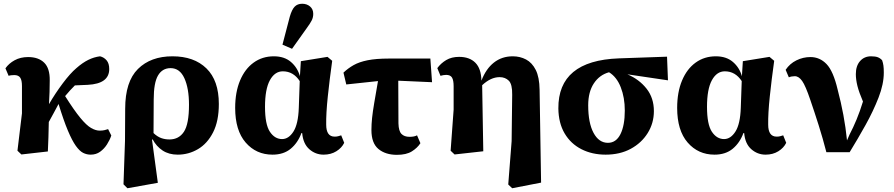

<svg xmlns="http://www.w3.org/2000/svg" viewBox="-20 -809 4764 1023"><path d="M94 14 73 -6 97 -205V-351Q97 -382 87.5 -395.5Q78 -409 56 -409Q48 -409 39.5 -408Q31 -407 26 -405L9 -445Q27 -471 58 -488Q89 -505 130 -505Q185 -505 215.5 -475Q246 -445 245 -380Q245 -351 244 -318.5Q243 -286 241 -254Q274 -311 314 -364.5Q354 -418 387 -446Q420 -475 450.5 -490Q481 -505 513 -509Q534 -504 548 -487.5Q562 -471 562 -441Q562 -363 448 -357L379 -354Q366 -341 353 -327Q340 -313 327 -297Q375 -221 408 -181Q441 -141 465.5 -127Q490 -113 511 -113Q526 -113 536.5 -115.5Q547 -118 556 -121L573 -87Q565 -63 550 -39.5Q535 -16 513.5 -0.5Q492 15 463 15Q442 15 423 5.5Q404 -4 384 -32Q364 -60 341.5 -113.5Q319 -167 292 -255Q279 -230 266 -206.5Q253 -183 240 -159Q239 -118 238 -76.5Q237 -35 235 -2Z M799 -279 798 -100Q818 -81 838.5 -73.5Q859 -66 883 -66Q933 -66 960 -107Q987 -148 987 -251Q987 -338 962.5 -392Q938 -446 889 -446Q845 -446 822 -407Q799 -368 799 -279ZM638 173 646 -58 647 -230Q647 -374 715 -441.5Q783 -509 899 -509Q1014 -509 1080 -444.5Q1146 -380 1146 -255Q1146 -164 1115.5 -104Q1085 -44 1035 -14.5Q985 15 927 15Q880 15 846.5 -7Q813 -29 793 -67L790 -64L821 165L659 194Z M1392 -240Q1392 -146 1418 -107Q1444 -68 1483 -68Q1518 -68 1543.5 -108Q1569 -148 1572 -234L1577 -377Q1543 -429 1487 -429Q1444 -429 1418 -381.5Q1392 -334 1392 -240ZM1432 15Q1345 15 1289 -49.5Q1233 -114 1233 -234Q1233 -318 1259 -380Q1285 -442 1331.5 -475.5Q1378 -509 1439 -509Q1495 -509 1530 -479Q1565 -449 1578 -403L1583 -483L1725 -506L1750 -485Q1736 -385 1726.5 -294.5Q1717 -204 1718 -145Q1718 -81 1763 -81Q1775 -81 1783 -83.5Q1791 -86 1798 -88L1814 -48Q1801 -21 1772 -3Q1743 15 1704 15Q1661 15 1628 -14Q1595 -43 1590 -100H1586Q1567 -48 1529 -16.5Q1491 15 1432 15ZM1485 -571 1524 -720Q1535 -758 1550 -773.5Q1565 -789 1590 -789Q1615 -789 1632 -774.5Q1649 -760 1649 -735Q1649 -716 1640.5 -699.5Q1632 -683 1615 -660L1536 -549Z M1825 -359 1810 -422Q1834 -445 1864 -462Q1894 -479 1939 -488Q1984 -497 2051 -497H2273L2282 -371L2102 -379L2103 -151Q2104 -111 2119 -95.5Q2134 -80 2162 -80Q2188 -80 2202 -88L2220 -46Q2204 -21 2174.5 -2.5Q2145 16 2095 16Q2034 16 1996.5 -15Q1959 -46 1959 -116Q1959 -147 1962.5 -180.5Q1966 -214 1974 -261Q1982 -308 1994 -377Z M2688 174 2706 -57 2709 -304Q2710 -360 2691 -379Q2672 -398 2642 -398Q2595 -398 2549 -355L2555 -3L2402 14L2381 -6L2397 -225V-349Q2397 -381 2388.5 -395.5Q2380 -410 2357 -410Q2350 -410 2341.5 -408.5Q2333 -407 2327 -405L2310 -446Q2329 -472 2357.5 -489Q2386 -506 2426 -506Q2482 -506 2513 -474.5Q2544 -443 2545 -379Q2569 -442 2611.5 -475.5Q2654 -509 2712 -509Q2751 -509 2783 -492Q2815 -475 2834.5 -436.5Q2854 -398 2855 -331L2863 164L2709 194Z M3207 15Q3135 15 3078 -14Q3021 -43 2988.5 -98Q2956 -153 2955 -231Q2953 -486 3277 -498L3534 -507L3539 -381L3323 -413Q3386 -386 3425 -336.5Q3464 -287 3464 -217Q3464 -153 3431 -100Q3398 -47 3340.5 -16Q3283 15 3207 15ZM3114 -248Q3114 -154 3142.5 -101Q3171 -48 3219 -48Q3263 -48 3286 -94.5Q3309 -141 3309 -220Q3309 -289 3287.5 -344Q3266 -399 3225 -424Q3174 -410 3144 -364.5Q3114 -319 3114 -248Z M3747 -240Q3747 -146 3773 -107Q3799 -68 3838 -68Q3873 -68 3898.5 -108Q3924 -148 3927 -234L3932 -377Q3898 -429 3842 -429Q3799 -429 3773 -381.5Q3747 -334 3747 -240ZM3787 15Q3700 15 3644 -49.5Q3588 -114 3588 -234Q3588 -318 3614 -380Q3640 -442 3686.5 -475.5Q3733 -509 3794 -509Q3850 -509 3885 -479Q3920 -449 3933 -403L3938 -483L4080 -506L4105 -485Q4091 -385 4081.5 -294.5Q4072 -204 4073 -145Q4073 -81 4118 -81Q4130 -81 4138 -83.5Q4146 -86 4153 -88L4169 -48Q4156 -21 4127 -3Q4098 15 4059 15Q4016 15 3983 -14Q3950 -43 3945 -100H3941Q3922 -48 3884 -16.5Q3846 15 3787 15Z M4383 2Q4364 -72 4342 -141.5Q4320 -211 4297 -278Q4272 -352 4254 -377.5Q4236 -403 4215 -403Q4197 -403 4183 -397L4166 -437Q4188 -470 4223.5 -487.5Q4259 -505 4298 -505Q4348 -505 4384 -467.5Q4420 -430 4443 -332Q4461 -264 4473.5 -197Q4486 -130 4493 -61L4507 -93Q4526 -129 4544 -172.5Q4562 -216 4578 -268Q4557 -317 4548.5 -351Q4540 -385 4540 -414Q4540 -458 4562.5 -483.5Q4585 -509 4621 -509Q4644 -509 4657 -504Q4670 -499 4680 -488Q4685 -474 4687 -459.5Q4689 -445 4689 -422Q4689 -361 4661 -289Q4633 -217 4591.5 -142.5Q4550 -68 4507 2Z"/></svg>

Font: Source Serif 4 SmText
Style: Bold
Weight: 700
Designer: Frank Grießhammer
Foundry: Adobe
Version: Version 4.005;hotconv 1.1.0;makeotfexe 2.6.0